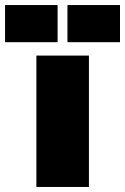

<svg xmlns="http://www.w3.org/2000/svg" viewBox="-105 -740 495 760"><path d="M39 -520H247V0H39ZM-85 -720H123V-573H-85ZM162 -720H370V-573H162Z"/></svg>

Font: Aspekta 1000
Style: Regular
Weight: 1000
Designer: Ivo Dolenc
Version: Version 2.000